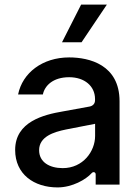

<svg xmlns="http://www.w3.org/2000/svg" viewBox="-20 -802 609 834"><path d="M249.3 -618.3H334.2L444.2 -782H332.4ZM230.1 12.1C293.7 12.1 353.3 -22 378.6 -50.4C384.9 -57.2 395.6 -54.7 395.6 -44.4V0H499.3V-362.2C499.3 -521 367.5 -552.6 280.5 -552.6C164.1 -552.6 77.4 -485.1 58.6 -391.7H166.2C174 -429.3 209.5 -466.6 280.5 -466.6C346.9 -466.6 392.4 -428.3 392.8 -372.5V-366.8C392.8 -352.3 384.2 -342 368.6 -339.1L253.9 -318.2C170.5 -304 45.8 -273.8 45.8 -150.6C45.8 -45.1 127.8 12.1 230.1 12.1ZM252.5 -71.7C194.6 -71.7 149.9 -98 149.9 -149.5C149.9 -209.2 214.5 -228.7 265.6 -239.3L393.1 -264.2V-211.3C393.1 -144.9 340.9 -71.7 252.5 -71.7Z"/></svg>

Font: RA Harald Medium
Style: Regular
Weight: 500
Designer: Rasmus Andersson
Foundry: rsms
Version: Version 3.000;hotconv 1.0.109;makeotfexe 2.5.65596